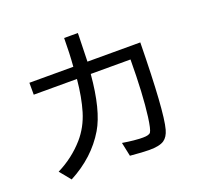

<svg xmlns="http://www.w3.org/2000/svg" viewBox="-121 -814 1072 997"><g transform="rotate(-20 415.0 -316.0)"><path d="M78.1 -511.2H320.8Q326.7 -583.5 327.1 -668H402.8V-655.8Q400.9 -561 398.9 -511.2H690.9Q685.1 -130.9 659.7 -40Q649.4 -2.9 626.5 12.7Q601.6 29.8 543.9 29.8Q510.3 29.8 439 23.4L422.9 -53.2Q490.2 -42 535.2 -42Q569.3 -42 577.6 -53.7Q587.4 -67.9 596.2 -133.8Q611.8 -252.9 612.8 -445.3H393.1Q376.5 -250.5 319.8 -155.3Q248.5 -35.6 112.8 35.6L63 -25.4Q149.9 -68.4 213.4 -140.6Q262.7 -197.3 285.6 -273.4Q307.6 -346.7 316.9 -445.3H78.1Z"/></g></svg>

Font: FORM UDPGothic
Style: Regular
Weight: 400
Foundry: Pronama LLC
Version: Version 1.05101